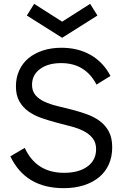

<svg xmlns="http://www.w3.org/2000/svg" viewBox="-20 -965 659 1001"><path d="M312 16Q113 16 34 -150L109 -194Q169 -64 314 -64Q391 -64 436 -97Q481 -130 481 -187Q481 -222 463 -244.5Q445 -267 415.5 -282Q386 -297 348.5 -306.5Q311 -316 272 -326.5Q233 -337 195.5 -350Q158 -363 128.5 -384Q99 -405 81 -436.5Q63 -468 63 -515Q63 -560 80 -597.5Q97 -635 128 -661Q159 -687 203 -701.5Q247 -716 300 -716Q388 -716 453.5 -678Q519 -640 556 -569L483 -524Q425 -636 299 -636Q230 -636 188.5 -605Q147 -574 147 -523Q147 -490 165 -469Q183 -448 212.5 -434.5Q242 -421 279.5 -412Q317 -403 356 -393Q395 -383 432.5 -369.5Q470 -356 499.5 -334.5Q529 -313 547 -280Q565 -247 565 -197Q565 -148 547.5 -108.5Q530 -69 497 -41.5Q464 -14 417 1Q370 16 312 16ZM158 -945 304 -852 450 -945 488 -884 304 -768 120 -884Z"/></svg>

Font: NT Somic
Style: Regular
Weight: 400
Designer: Ravid Balaliev — lead type designer, mastering
Michael Voronin — secret advisor, marketing
Ivan Kovalenko — best boy
Foundry: NT Type
Version: Version 0.7